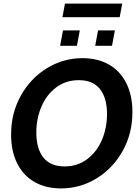

<svg xmlns="http://www.w3.org/2000/svg" viewBox="-20 -1039 782 1073"><path d="M42 -287Q42 -407 96.5 -504.5Q151 -602 242.5 -658Q334 -714 441 -714Q526 -714 589 -678Q652 -642 686 -574Q720 -506 720 -413Q720 -293 665.5 -195.5Q611 -98 519.5 -42Q428 14 321 14Q236 14 173 -22Q110 -58 76 -126Q42 -194 42 -287ZM578 -402Q578 -492 538.5 -541.5Q499 -591 420 -591Q348 -591 294 -550.5Q240 -510 211.5 -443Q183 -376 183 -298Q183 -208 222.5 -158.5Q262 -109 341 -109Q413 -109 467 -149.5Q521 -190 549.5 -257Q578 -324 578 -402ZM332 -869H426L410 -783H316ZM528 -869H622L606 -783H512ZM343 -1019H663L649 -943H329Z"/></svg>

Font: Cabin
Style: Bold Italic
Weight: 700
Italic angle: -7°
Designer: Pablo Impallari
Foundry: Pablo Impallari. http://www.impallari.com Igino Marini. http://www.ikern.com
Version: Version 2.200